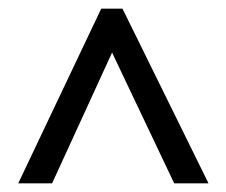

<svg xmlns="http://www.w3.org/2000/svg" viewBox="-20 -735 521 442"><path d="M22 -313H100L238 -614L381 -313H460L262 -715H213Z"/></svg>

Font: Noto Sans Myanmar UI Condensed
Style: Regular
Weight: 400
Width: 3
Designer: Monotype Design Team
Foundry: Monotype Imaging Inc.
Version: Version 2.103